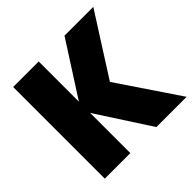

<svg xmlns="http://www.w3.org/2000/svg" viewBox="-175 -868 1037 1037"><g transform="rotate(-45 343.0 -350.0)"><path d="M61 -700H256V-393L453 -700H673L450 -350L686 0H455L256 -307V0H61Z"/></g></svg>

Font: Chess Sans ExtraBold
Style: Regular
Weight: 800
Designer: Wolf Bōese
Foundry: Wolf Bōese
Version: Version 7.223